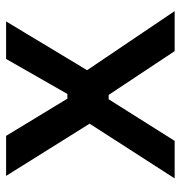

<svg xmlns="http://www.w3.org/2000/svg" viewBox="-2 -576 579 614"><g transform="rotate(-90 287.0 -269.5)"><path d="M23 0 198 -272 31 -539H159L278 -343H293L405 -539H525L369 -280L558 0H430L290 -211H276L143 0Z"/></g></svg>

Font: Cazoo Sans Medium
Style: Regular
Weight: 500
Designer: Jonathan Barnbrook, Julián Moncada
Foundry: Barnbrook Fonts
Version: Version 2.000;Glyphs 3.3 (3337)